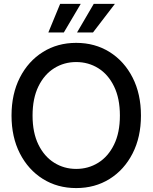

<svg xmlns="http://www.w3.org/2000/svg" viewBox="-20 -961 789 993"><path d="M374 11.7Q277.3 11.7 201.7 -35.6Q126 -83 82.8 -167.5Q39.6 -252 39.6 -363.3Q39.6 -475.1 82.8 -559.8Q126 -644.5 201.7 -691.9Q277.3 -739.3 374 -739.3Q471.2 -739.3 546.9 -691.9Q622.6 -644.5 665.8 -559.8Q709 -475.1 709 -363.3Q709 -252 665.8 -167.5Q622.6 -83 546.9 -35.6Q471.2 11.7 374 11.7ZM374 -87.4Q437 -87.4 488.3 -119.4Q539.6 -151.4 569.8 -213.1Q600.1 -274.9 600.1 -363.3Q600.1 -452.1 569.8 -514.2Q539.6 -576.2 488.3 -608.2Q437 -640.1 374 -640.1Q311.5 -640.1 260.3 -608.2Q209 -576.2 178.7 -514.2Q148.4 -452.1 148.4 -363.3Q148.4 -274.9 178.7 -213.1Q209 -151.4 260.3 -119.4Q311.5 -87.4 374 -87.4ZM460.9 -793H378.4L464.8 -940.9H574.2ZM310.1 -793H230L291 -940.9H397.5Z"/></svg>

Font: Inter Display Medium
Style: Regular
Weight: 500
Designer: Rasmus Andersson
Foundry: rsms
Version: Version 4.001;git-9221beed3